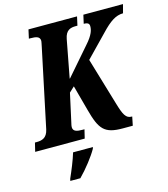

<svg xmlns="http://www.w3.org/2000/svg" viewBox="-153 -817 998 1142"><g transform="rotate(-15 346.0 -246.5)"><path d="M298 -54H287C253 -54 228 -58 228 -86C228 -92 230 -102 233 -114L271 -287L303 -317L345 -162C379 -34 407 0 519 0H581L592 -54H589C553 -54 540 -81 518 -156L432 -445L562 -579C615 -635 653 -661 698 -661L712 -714H468L456 -661C482 -661 490 -653 490 -637C490 -616 484 -586 438 -535L293 -368H291L335 -600C345 -653 375 -660 407 -660H417L429 -714H130L118 -660H128C162 -660 186 -656 186 -628C186 -622 183 -613 179 -591L78 -112C67 -61 35 -54 3 -54H-7L-20 0H285ZM137 221H199C243 177 294 111 316 71L319 61H197C183 108 160 163 140 208Z"/></g></svg>

Font: Noto Serif Condensed Extra
Style: Italic
Weight: 800
Width: 3
Italic angle: -12°
Designer: Monotype Design Team
Foundry: Monotype Imaging Inc.
Version: Version 1.901